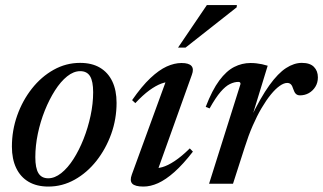

<svg xmlns="http://www.w3.org/2000/svg" viewBox="-20 -710 1248 742"><path d="M289.5 -467Q335 -467 366.2 -448.5Q397.5 -430 414 -395.5Q430.5 -361 430.5 -312.5Q430.5 -250 409.8 -192.2Q389 -134.5 352.8 -88.5Q316.5 -42.5 268.8 -15.8Q221 11 167 11Q122 11 90.5 -7.5Q59 -26 42.5 -60.8Q26 -95.5 26 -143.5Q26 -206 46.5 -263.8Q67 -321.5 103.2 -367.5Q139.5 -413.5 187.2 -440.2Q235 -467 289.5 -467ZM166.5 -21Q191.5 -21 216.8 -41Q242 -61 264 -95.5Q286 -130 303 -173Q320 -216 330 -262.8Q340 -309.5 340 -353.5Q340 -396 328 -415.5Q316 -435 290 -435Q264.5 -435 239.5 -415Q214.5 -395 192.5 -360.5Q170.5 -326 153.2 -283Q136 -240 126.2 -193.2Q116.5 -146.5 116.5 -102.5Q116.5 -60.5 128.5 -40.8Q140.5 -21 166.5 -21Z M489.5 -35.5 626.5 -411 643.5 -393Q625 -395 603.5 -387Q582 -379 557 -360.8Q532 -342.5 503 -311.5L490.5 -323Q528 -377 561.2 -408.2Q594.5 -439.5 624.2 -453Q654 -466.5 681.5 -466.5Q710 -466.5 720 -455Q730 -443.5 721.5 -421L584.5 -38.5L568 -61Q585.5 -58 607 -64Q628.5 -70 655.2 -87.8Q682 -105.5 713.5 -136.5L725.5 -124Q687.5 -75 654 -45.2Q620.5 -15.5 591 -2.2Q561.5 11 534.5 11Q502 11 491.2 -0.2Q480.5 -11.5 489.5 -35.5ZM668 -526 779.5 -690.5H895.5L894.5 -681.5L697 -526Z M909.5 -385.5Q909.5 -389 907.8 -391.2Q906 -393.5 901.5 -393.5Q885.5 -393.5 868.5 -385.2Q851.5 -377 832.5 -355Q813.5 -333 790 -291L775 -297Q800 -362 827.5 -399Q855 -436 885 -451.2Q915 -466.5 948 -466.5Q960.5 -466.5 971.2 -465.2Q982 -464 992.5 -461.8Q1003 -459.5 1014.5 -456L951.5 -250.5L949 -254.5Q987.5 -334 1021 -380.5Q1054.5 -427 1085.5 -447Q1116.5 -467 1146.5 -467Q1178 -467 1193.2 -451.5Q1208.5 -436 1208.5 -411Q1208.5 -390.5 1198.8 -374.8Q1189 -359 1173.5 -350.2Q1158 -341.5 1139.5 -341.5Q1129.5 -341.5 1123.5 -347.2Q1117.5 -353 1113.5 -365.5Q1109.5 -379 1104 -384.2Q1098.5 -389.5 1090 -389.5Q1077 -389.5 1060.8 -378Q1044.5 -366.5 1026.8 -344.8Q1009 -323 991 -292.5Q973 -262 956.5 -224Q940 -186 926 -141.5L880.5 0H788Z"/></svg>

Font: Newsreader 36pt Medium
Style: Italic
Weight: 500
Italic angle: -17°
Designer: Hugues Gentile
Foundry: Production Type
Version: Version 1.003